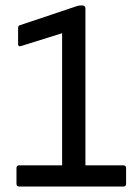

<svg xmlns="http://www.w3.org/2000/svg" viewBox="-20 -679 494 699"><path d="M49.8 0Q40 0 40 -9.8V-66.9Q40 -77.1 49.8 -77.1H206.1V-558.1L56.2 -511.2Q45.9 -508.3 45.9 -518.1V-577.1Q45.9 -584.5 51.8 -586.9L261.2 -657.2Q269 -659.2 274.9 -659.2H280.8Q285.2 -659.2 288.1 -656.2Q291 -653.3 291 -648.9V-77.1H429.2Q439 -77.1 439 -66.9V-9.8Q439 0 429.2 0Z"/></svg>

Font: Sofia Sans
Style: Regular
Weight: 400
Designer: Botio Nikoltchev, Ani Petrova
Foundry: lettersoup
Version: Version 4.100